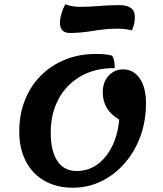

<svg xmlns="http://www.w3.org/2000/svg" viewBox="-20 -852 763 897"><path d="M320 25Q244 25 187.5 -7.5Q131 -40 100.5 -99Q70 -158 70 -238Q70 -318 96.5 -384.5Q123 -451 171 -499Q219 -547 284.5 -573.5Q350 -600 429 -600Q449 -600 467 -598.5Q485 -597 504 -592Q511 -580 513.5 -565.5Q516 -551 516 -534Q421 -534 354 -494Q287 -454 252 -386.5Q217 -319 217 -233Q217 -145 248.5 -99Q280 -53 338 -53Q391 -53 433 -82.5Q475 -112 502.5 -166Q530 -220 537 -293Q497 -317 478.5 -348.5Q460 -380 460 -422Q460 -453 472.5 -477Q485 -501 506.5 -514.5Q528 -528 554 -528Q604 -528 633 -485.5Q662 -443 662 -370Q662 -287 636 -215.5Q610 -144 563 -90Q516 -36 454 -5.5Q392 25 320 25ZM306 -698Q260 -698 260 -746Q260 -764 267 -788Q274 -812 285 -832Q296 -827 315.5 -823.5Q335 -820 351 -820Q396 -820 442.5 -824Q489 -828 538 -828Q610 -828 610 -773Q610 -757 607 -742Q604 -727 596 -710Q588 -713 568 -715.5Q548 -718 529 -718Q476 -718 416.5 -708Q357 -698 306 -698Z"/></svg>

Font: Lemonada Medium
Style: Regular
Weight: 500
Designer: Mohamed Gaber (Arabic), Eduardo Tunni (Latin)
Foundry: Kief Type Foundry
Version: Version 4.004; ttfautohint (v1.8.2)